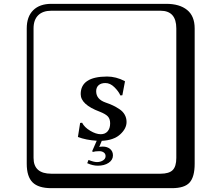

<svg xmlns="http://www.w3.org/2000/svg" viewBox="-20 -774 1140 1006"><path d="M501 18.1Q479 18.1 466.8 22L462.9 18.1L486.8 -36.6Q431.2 -40 388.2 -56.2L399.9 -129.9L410.2 -130.9Q422.4 -106.9 452.6 -88.9Q482.9 -70.8 507.8 -70.8Q530.8 -70.8 543.9 -85.9Q557.1 -101.1 557.1 -127.9Q557.1 -150.9 545.2 -163.8Q533.2 -176.8 502 -189Q402.8 -226.1 402.8 -280.8Q402.8 -372.6 541 -373Q587.9 -373 633.8 -349.1L634.8 -347.2L621.1 -274.9L610.8 -273.9Q601.1 -295.9 579.1 -317.4Q557.1 -338.9 532.2 -338.9Q509.3 -338.9 496.6 -327.4Q483.9 -315.9 483.9 -295.9Q483.9 -253.9 533.2 -236.8Q556.2 -229 572 -221.4Q587.9 -213.9 606 -201.9Q624 -189.9 633.5 -172.9Q643.1 -155.8 643.1 -134.8Q643.1 -100.1 609.4 -69.6Q575.7 -39.1 513.2 -36.1L500 -3.9Q505.9 -5.9 519 -5.9Q542 -5.9 556.9 6.6Q571.8 19 571.8 40Q571.8 64 549.3 79.1Q526.9 94.2 492.2 94.2Q466.3 94.2 437 81.1L443.8 64Q471.7 75.2 487.8 75.2Q505.9 75.2 519.5 66.7Q533.2 58.1 533.2 43.9Q533.2 31.7 523.7 24.9Q514.2 18.1 501 18.1ZM249 -717.8Q204.1 -717.8 179.9 -693.8Q155.8 -669.9 155.8 -625V53.2Q155.8 136.2 249 136.2H820.8Q865.7 136.2 884.8 117.2Q903.8 98.1 903.8 53.2V-625Q903.8 -717.8 820.8 -717.8ZM1000 84Q1000 152.8 973.4 182.4Q946.8 211.9 880.9 211.9H249Q181.2 211.9 150.6 181.4Q120.1 150.9 120.1 84V-625Q120.1 -687 154.1 -720.5Q188 -753.9 249 -753.9H851.1Q920.9 -753.9 960.4 -721.9Q1000 -689.9 1000 -625Z"/></svg>

Font: Linux Biolinum Keyboard O
Style: Regular
Weight: 700
Designer: Philipp H. Poll
Foundry: Philipp H. Poll
Version: Version 0.6.1